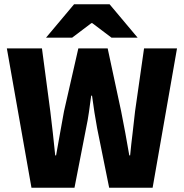

<svg xmlns="http://www.w3.org/2000/svg" viewBox="-20 -877 859 897"><path d="M127 0 12 -651H176L215 -357Q221 -306 227 -254.5Q233 -203 238 -151H242Q251 -203 260.5 -254.5Q270 -306 279 -357L346 -651H483L546 -357Q556 -307 565.5 -255.5Q575 -204 584 -151H588Q593 -204 599.5 -255.5Q606 -307 611 -357L653 -651H807L693 0H490L434 -277Q427 -314 421 -353Q415 -392 410 -430H406Q401 -392 395.5 -353Q390 -314 382 -277L328 0ZM195 -701 326 -857H492L623 -701H501L411 -769H407L317 -701Z"/></svg>

Font: Source Sans 3 ExtraBold
Style: Regular
Weight: 800
Designer: Paul D. Hunt
Foundry: Adobe
Version: Version 3.052;hotconv 1.1.0;makeotfexe 2.6.0